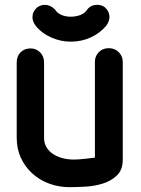

<svg xmlns="http://www.w3.org/2000/svg" viewBox="-20 -764 581 793"><path d="M272 -695Q294 -695 313 -702.5Q332 -710 343 -728Q357 -744 381 -744Q400 -744 413 -734Q432 -717 432 -693Q432 -676 419 -658Q393 -627 355 -609.5Q317 -592 272 -592Q231 -592 192 -609Q153 -626 127 -658Q114 -676 114 -693Q114 -716 133 -733Q148 -744 165 -744Q188 -744 207 -725Q217 -709 234.5 -702Q252 -695 272 -695ZM372 -509Q372 -532 388 -548.5Q404 -565 429 -565Q454 -565 470.5 -548.5Q487 -532 487 -509V-105Q487 -62 462.5 -39Q438 -16 403.5 -5.5Q369 5 331.5 7Q294 9 267 9Q223 9 183.5 -5.5Q144 -20 114 -47Q84 -74 66.5 -111.5Q49 -149 49 -195V-506Q49 -532 65 -548Q81 -564 106 -564Q129 -564 145.5 -548Q162 -532 162 -506V-195Q162 -172 172.5 -155Q183 -138 200.5 -127Q218 -116 239.5 -110.5Q261 -105 283 -105Q305 -105 330 -108L372 -113Z"/></svg>

Font: VDS
Style: Bold
Weight: 700
Designer: artmaker
Foundry: artmaker
Version: Version 1.000 2009 initial release